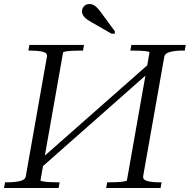

<svg xmlns="http://www.w3.org/2000/svg" viewBox="-32 -933 942 953"><path d="M140 -116 715 -623 740 -602 166 -95ZM-12 0 -7 -28H3Q39 -28 66 -34Q93 -40 96 -58L201 -652Q204 -671 179 -676.5Q154 -682 119 -682H109L114 -710H385L380 -682H370Q351 -682 330.5 -681Q310 -680 296 -678Q282 -676 281 -672L169 -38Q169 -35 182 -32.5Q195 -30 215 -29Q235 -28 254 -28H264L259 0ZM495 0 500 -28H509Q530 -28 550 -29Q570 -30 584 -32.5Q598 -35 598 -38L710 -672Q711 -676 698 -678Q685 -680 665.5 -681Q646 -682 626 -682H615L620 -710H890L885 -682H876Q840 -682 813 -675.5Q786 -669 783 -649L679 -61Q675 -41 699 -34.5Q723 -28 759 -28H770L765 0ZM521 -766H538V-778L471 -869Q460 -884 451 -893.5Q442 -903 433 -908Q424 -913 412 -913Q395 -913 385 -902Q375 -891 375 -877Q375 -866 381 -856Q387 -846 399 -837.5Q411 -829 427 -820Z"/></svg>

Font: Roboto Serif 120pt Expanded Light
Style: Italic
Weight: 300
Width: 7
Italic angle: -10°
Designer: Greg Gazdowicz
Foundry: Commercial Type
Version: Version 1.008